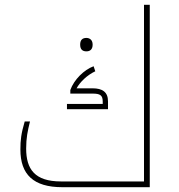

<svg xmlns="http://www.w3.org/2000/svg" viewBox="-20 -780 744 800"><path d="M240 0H604V-760H580V-24H234C125 -24 89 -75 89 -161C89 -205 95 -234 105 -274H83C68 -223 65 -196 65 -157C65 -53 119 0 240 0ZM340 -566C354 -566 366 -573 366 -594C366 -616 351 -622 340 -622C324 -622 314 -614 314 -594C314 -574 324 -566 340 -566ZM259 -325H430V-358C430 -397 406 -412 366 -412H299C314 -439 343 -467 377 -483L370 -504C330 -489 289 -449 273 -405V-390H366C397 -390 408 -383 408 -357V-347H259Z"/></svg>

Font: Noto Kufi Arabic Thin
Style: Regular
Weight: 100
Designer: Monotype Design Team, David Williams, Khaled Hosny
Foundry: Google LLC
Version: Version 2.109